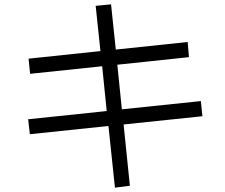

<svg xmlns="http://www.w3.org/2000/svg" viewBox="-20 -834 1040 887"><path d="M908 -367 915 -297 551 -259 580 24 511 33 481 -252 118 -214 110 -283 473 -321 452 -528 119 -493 112 -563 444 -598 422 -807 493 -814 515 -605 847 -640 853 -570 522 -535 543 -329Z"/></svg>

Font: IBM Plex Sans JP
Style: Regular
Weight: 400
Designer: Mike Abbink; Paul van der Laan; Pieter van Rosmalen; Wujin Sim; Yejin Wi; Jinhee Kim; Boomi Park; Yona Kim; Kichan Ma
Foundry: Sandoll Inc.
Version: Version 1.001